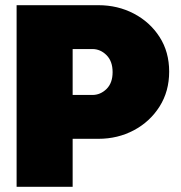

<svg xmlns="http://www.w3.org/2000/svg" viewBox="-20 -720 697 740"><path d="M44 0V-700H359Q434 -700 496 -667.5Q558 -635 595 -577.5Q632 -520 632 -444Q632 -368 595 -309.5Q558 -251 496 -218Q434 -185 359 -185H260V0ZM260 -354H336Q367 -354 390.5 -377Q414 -400 414 -442Q414 -484 390.5 -507.5Q367 -531 336 -531H260Z"/></svg>

Font: MuseoModerno Black
Style: Regular
Weight: 900
Designer: Pablo Cosgaya, Héctor Gatti, Marcela Romero, and the Authors of The MuseoModerno Project.
Foundry: Omnibus-Type Team
Version: Version 1.001